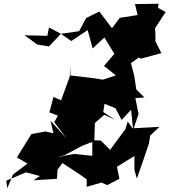

<svg xmlns="http://www.w3.org/2000/svg" viewBox="-20 -909 912 1034"><path d="M543 -350 602 -326 635 -263 686 -318 697 -209 726 -295 709 -381 758 -384 714 -427 703 -501 685 -569 727 -599 739 -593 849 -623 817 -687V-721L815 -757L872 -844L831 -867L834 -889L707 -887L721 -828L625 -813L583 -757L515 -847L444 -812L406 -741L308 -727L244 -761L235 -716L112 -719L181 -669L244 -659L308 -727L364 -688L452 -747L479 -648L542 -707L596 -619L540 -554L604 -503L534 -480L483 -488L356 -503L359 -553V-506L309 -369L268 -387L246 -304L292 -286L272 -251L338 -164L252 -259L268 -191L224 -201L149 -187L71 -61L128 -28L50 31L19 105L14 64L120 19L195 39L160 62L287 54L290 4L316 -31C360 -2 405 26 447 57V97L527 74L557 88L623 54L610 -11L704 -69V6L717 53L756 -59L782 -136L789 -179L839 -226L693 -218L668 -255L655 -213L573 -102L523 -152L477 -154V-70L378 -80L279 -61L325 -72L423 -124L488 -149L491 -247L542 -291L600 -263L536 -306Z"/></svg>

Font: Hussar Lance
Style: ExBdObl
Weight: 700
Foundry: Cannot Into Space Fonts, PlusOne Fonts
Version: Version 2.270